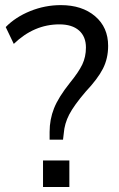

<svg xmlns="http://www.w3.org/2000/svg" viewBox="-20 -749 477 769"><path d="M178.7 -220.7Q178.7 -270.5 196.3 -314.9Q213.9 -359.4 259.8 -417Q294.9 -460 309.6 -490.7Q324.2 -521.5 324.2 -558.6Q324.2 -602.5 296.4 -627Q268.6 -651.4 217.8 -651.4Q116.2 -651.4 35.2 -573.2L2.9 -640.6Q42 -680.7 101.1 -704.6Q160.2 -728.5 223.6 -728.5Q308.6 -728.5 360.8 -684.1Q413.1 -639.6 413.1 -565.4Q413.1 -514.6 392.1 -473.6Q371.1 -432.6 322.3 -380.9Q276.4 -327.1 257.3 -290.5Q238.3 -253.9 235.4 -214.8L232.4 -189.5H178.7ZM152.3 0V-106.4H257.8V0Z"/></svg>

Font: Min Sans
Style: Regular
Weight: 400
Designer: Jinseong-Kim, NotoSansCJK, Nunito
Foundry: Jinseong-Kim
Version: Version 1.400;Glyphs 3.1.2 (3151)